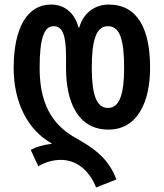

<svg xmlns="http://www.w3.org/2000/svg" viewBox="-20 -573 719 843"><path d="M402 250 491 215C459 128 399 81 318 36C232 -11 154 -90 154 -273C154 -401 172 -458 215 -458C254 -458 270 -421 270 -323V-272C270 -129 320 -4 456 -4C585 -4 639 -127 639 -276C639 -443 586 -553 457 -553C401 -553 347 -520 328 -452H325C307 -520 260 -553 204 -553C100 -553 40 -451 40 -274C40 -126 100 -3 206 56V59C170 62 137 73 115 85L148 157C180 138 215 129 247 129C312 129 369 169 402 250ZM454 -99C402 -99 383 -161 383 -276C383 -396 402 -458 454 -458C507 -458 525 -397 525 -275C525 -163 506 -99 454 -99Z"/></svg>

Font: Noto Sans Georgian ExtraCondensed SemiBold
Style: Regular
Weight: 600
Width: 2
Designer: Monotype Design Team, Akaki Razmadze
Foundry: Google LLC
Version: Version 2.005